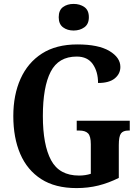

<svg xmlns="http://www.w3.org/2000/svg" viewBox="-20 -951 714 981"><path d="M371 10Q262 10 190.5 -36Q119 -82 83.5 -164.5Q48 -247 48 -358Q48 -466 85 -548.5Q122 -631 194.5 -677.5Q267 -724 375 -724Q483 -724 539 -690.5Q595 -657 595 -609Q595 -574 566.5 -550.5Q538 -527 481 -527Q481 -585 454 -623.5Q427 -662 372 -662Q279 -662 239 -584.5Q199 -507 199 -358Q199 -211 241 -132.5Q283 -54 384 -54Q416 -54 444 -63V-214Q444 -255 430 -269.5Q416 -284 385 -284H372V-334H643V-284H636Q609 -284 598 -269Q587 -254 587 -210V-42Q535 -16 482.5 -3Q430 10 371 10ZM356 -795Q324 -795 302 -811.5Q280 -828 280 -863Q280 -899 302 -915Q324 -931 356 -931Q388 -931 411 -915Q434 -899 434 -863Q434 -828 411 -811.5Q388 -795 356 -795Z"/></svg>

Font: Noto Serif Lao Condensed
Style: Bold
Weight: 700
Width: 3
Designer: Monotype Design Team
Foundry: Monotype Imaging Inc.
Version: Version 2.003; ttfautohint (v1.8.4.7-5d5b)